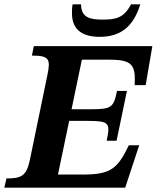

<svg xmlns="http://www.w3.org/2000/svg" viewBox="-40 -871 727 891"><path d="M541 0 606 -197H558C505 -87 473 -61 344 -61H229L281 -310H368C466 -310 473 -301 455 -218H501L549 -449H503C487 -371 477 -364 379 -364H292L340 -594H469C578 -594 589 -566 585 -476H636L667 -657H117L108 -613C187 -613 196 -598 180 -523L98 -126C82 -52 56 -43 -10 -43L-20 0ZM423 -700C518 -700 579 -746 611 -851H568C536 -789 499 -780 438 -780C377 -780 337 -789 336 -851H297C294 -836 294 -822 294 -809C294 -731 345 -700 423 -700Z"/></svg>

Font: STIX Two Text
Style: Bold Italic
Weight: 700
Italic angle: -12°
Designer: Ross Mills, John Hudson & Paul Hanslow, Tiro Typeworks Ltd; with prior portions MicroPress Inc. and Coen Hoffman, Elsevi
Foundry: Tiro Typeworks Ltd
Version: Version 2.13 b171